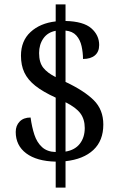

<svg xmlns="http://www.w3.org/2000/svg" viewBox="-20 -780 556 879"><path d="M235 -40Q148 -42 100 -78Q52 -114 52 -176Q52 -205 70 -223.5Q88 -242 120 -242Q126 -198 137.5 -163Q149 -128 172.5 -106.5Q196 -85 235 -84V-333Q176 -360 141.5 -387.5Q107 -415 91.5 -448Q76 -481 76 -525Q76 -593 120 -633.5Q164 -674 235 -682V-760H280V-684Q362 -682 398 -650.5Q434 -619 434 -574Q434 -543 414.5 -526.5Q395 -510 360 -510Q360 -539 353.5 -568.5Q347 -598 329.5 -617.5Q312 -637 280 -640V-405Q365 -365 409 -321.5Q453 -278 453 -210Q453 -136 407.5 -93.5Q362 -51 280 -42V79H235ZM235 -639Q198 -632 178.5 -604Q159 -576 159 -537Q159 -494 178 -470Q197 -446 235 -427ZM280 -86Q323 -93 345.5 -122Q368 -151 368 -194Q368 -234 348 -261Q328 -288 280 -312Z"/></svg>

Font: Noto Serif Myanmar SemiCondensed
Style: Regular
Weight: 400
Width: 4
Designer: Ben Mitchell and the Monotype Design Team
Foundry: Monotype Imaging Inc.
Version: Version 2.106; ttfautohint (v1.8.4.7-5d5b)